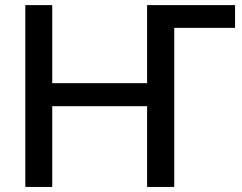

<svg xmlns="http://www.w3.org/2000/svg" viewBox="-20 -739 956 759"><path d="M80.1 0V-718.8H186.5V-410.2H561.5V-718.8H909.2V-628.9H668.9V0H561.5V-319.3H186.5V0Z"/></svg>

Font: Min Sans Medium
Style: Regular
Weight: 500
Designer: Jinseong-Kim, NotoSansCJK, Nunito
Foundry: Jinseong-Kim
Version: Version 1.400;Glyphs 3.1.2 (3151)